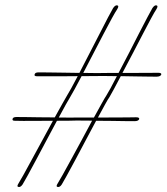

<svg xmlns="http://www.w3.org/2000/svg" viewBox="-20 -720 642 740"><path d="M278 -255.5Q269 -255 247.8 -254.8Q226.5 -254.5 199.5 -254.5Q180.5 -219 159.2 -179.2Q138 -139.5 118.8 -103.2Q99.5 -67 85.5 -41.5Q71.5 -16 67 -9Q59 2.5 51 0.5Q43.5 -0.5 51 -12.5Q56 -20 70 -45.2Q84 -70.5 103.2 -106Q122.5 -141.5 143.8 -180.5Q165 -219.5 184 -254.5Q154 -254.5 123.5 -254.2Q93 -254 70 -254Q47 -254 38.5 -254.5Q26 -254 28.5 -262Q30.5 -269 43.5 -269Q52 -269 75.5 -268.8Q99 -268.5 129.8 -268Q160.5 -267.5 191 -267.5Q208 -298 220.8 -321Q233.5 -344 238.5 -352Q244 -360.5 254.8 -380.2Q265.5 -400 279.5 -426.5Q248 -426 215.5 -426Q183 -426 157.8 -426Q132.5 -426 123.5 -426Q110.5 -426 113.5 -433.5Q115.5 -441 128 -441Q137 -441 162.8 -440.8Q188.5 -440.5 221.5 -440Q254.5 -439.5 286 -439Q304 -474 324.5 -513.5Q345 -553 363.8 -589.8Q382.5 -626.5 396.5 -653.2Q410.5 -680 416 -689Q425 -702 433 -699Q439.5 -697 431.5 -684Q425.5 -675.5 411.2 -649.5Q397 -623.5 378.2 -587.5Q359.5 -551.5 339.2 -512.5Q319 -473.5 301 -439Q323.5 -438.5 341.2 -438.5Q359 -438.5 367 -438.5Q375.5 -438.5 394.5 -438.8Q413.5 -439 437 -439Q455.5 -473.5 475.8 -513.2Q496 -553 515 -589.8Q534 -626.5 548 -653.2Q562 -680 567.5 -689Q576.5 -702 584 -699Q590.5 -697 582.5 -684Q576.5 -675.5 562.5 -649.5Q548.5 -623.5 529.8 -587.5Q511 -551.5 490.8 -512.5Q470.5 -473.5 452 -439Q480 -439 508.8 -439Q537.5 -439 559.2 -439.2Q581 -439.5 589 -439.5Q603.5 -439.5 601.5 -432.5Q598.5 -425 584 -424.5Q575.5 -424.5 553.5 -424.8Q531.5 -425 502.5 -425.5Q473.5 -426 445.5 -426.5Q430.5 -398 419 -376.5Q407.5 -355 402 -346Q396.5 -338.5 384.8 -317.2Q373 -296 357.5 -267Q386.5 -267 417.2 -267.2Q448 -267.5 471.8 -267.5Q495.5 -267.5 504.5 -268Q518 -268 516.5 -261Q513.5 -253 498.5 -253Q490 -253 466 -253.2Q442 -253.5 411 -254Q380 -254.5 350.5 -254.5Q331.5 -219.5 310.5 -179.5Q289.5 -139.5 270 -103.2Q250.5 -67 236.5 -41.5Q222.5 -16 218 -9Q210.5 2.5 202 0.5Q194.5 -0.5 202 -12.5Q207 -20 221 -45.2Q235 -70.5 254.5 -106Q274 -141.5 295 -180.5Q316 -219.5 335 -255Q315.5 -255 300.2 -255.2Q285 -255.5 278 -255.5ZM250.5 -346Q245.5 -338.5 233.8 -317.2Q222 -296 206.5 -267Q232 -267 252.5 -266.8Q273 -266.5 282 -267Q298.5 -267 342 -267Q359 -298 371.8 -321Q384.5 -344 390 -352Q395.5 -360.5 406.2 -380.2Q417 -400 430.5 -426.5Q407.5 -427 389.2 -427Q371 -427 363 -427Q355 -427 336.5 -426.8Q318 -426.5 294.5 -426.5Q279.5 -398 267.8 -376.5Q256 -355 250.5 -346Z"/></svg>

Font: Fraunces 72pt S000 Thin
Style: Italic
Weight: 100
Italic angle: -16°
Version: Version 1.000; ttfautohint (v1.8.3)